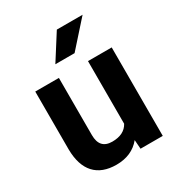

<svg xmlns="http://www.w3.org/2000/svg" viewBox="-180 -866 920 993"><g transform="rotate(-30 280.0 -370.0)"><path d="M211.4 -598.6H326.2L461.4 -750H307.6ZM374.5 0H507.3V-528.3H365.7V-154.3C347.7 -121.1 314.9 -104.5 267.1 -104.5C216.8 -104.5 191.9 -131.8 191.9 -187V-528.3H50.8V-182.1C52.2 -56.6 112.8 9.8 226.1 9.8C287.6 9.8 335.9 -11.2 370.6 -53.7Z"/></g></svg>

Font: Roboto
Style: Bold
Weight: 700
Designer: Google
Version: Version 2.137; 2017